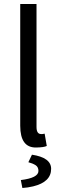

<svg xmlns="http://www.w3.org/2000/svg" viewBox="-20 -732 295 968"><path d="M82 -98.1V-711.9H164.1V-91.8Q164.1 -56.2 187 -56.2H194.3Q197.8 -56.2 205.1 -58.1L215.8 3.9Q201.2 11.2 161.6 11.7Q82 12.7 82 -98.1ZM237.8 119.1Q237.8 185.5 147.5 207.5Q121.1 213.9 92.8 215.8L85 175.8Q173.8 165 173.8 129.9Q173.8 109.9 159.2 100.6Q144 91.3 123 85.9L141.1 47.9Q237.8 62.5 237.8 119.1Z"/></svg>

Font: SourceSansPro-Regular
Style: Regular
Weight: 400
Designer: Paul D. Hunt
Foundry: Adobe Systems Incorporated
Version: Version 1.050;PS Version 1.000;hotconv 1.0.70;makeotf.lib2.5